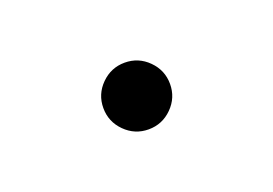

<svg xmlns="http://www.w3.org/2000/svg" viewBox="-31 -382 262 184"><g transform="rotate(-20 100.0 -290.0)"><path d="M100 -256Q86 -256 76 -266Q66 -276 66 -290Q66 -304 76 -314Q86 -324 100 -324Q114 -324 124 -314Q134 -304 134 -290Q134 -276 124 -266Q114 -256 100 -256Z"/></g></svg>

Font: M PLUS 2 Thin Thin
Style: Regular
Weight: 250
Version: Version 1.001